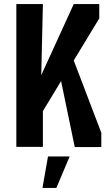

<svg xmlns="http://www.w3.org/2000/svg" viewBox="-20 -720 550 940"><path d="M60 -1H190V-176L279 -323L346 0H476V-70L341 -424L466 -630V-700H341L182 -352L190 -700H60ZM188 200H256L321 46H215Z"/></svg>

Font: Pescante Normal
Style: Regular
Weight: 400
Designer: Ariel Martín Pérez
Foundry: Tunera Type Foundry
Version: Version 1.000;FEAKit 1.0